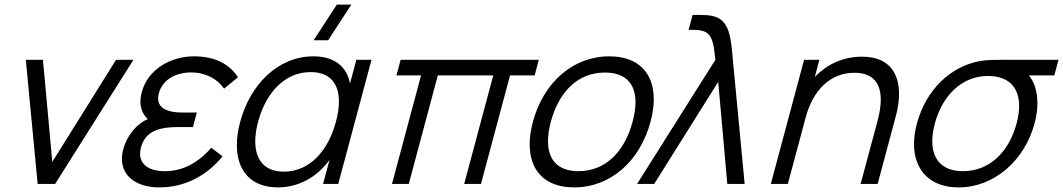

<svg xmlns="http://www.w3.org/2000/svg" viewBox="-20 -800 4623 835"><path d="M143.7 0H219.7L560.3 -540H484.8L207.4 -96L166.8 -540H92.3Z M898.9 -157.5C841.5 -91 773 -55.5 697 -55.5C629.5 -55.5 589.3 -83.7 589.3 -131.4C589.3 -139.9 590.6 -148.9 593.1 -158.5C610.8 -224.5 663 -247.5 755 -247.5H819L835.9 -310.5H772.9C708.2 -310.5 667.6 -329.4 667.6 -372.1C667.6 -378.9 668.7 -386.4 670.9 -394.5C687.3 -456 747.6 -485 811.1 -485C875.1 -485 926.7 -455.5 954.7 -414.5L1015 -464C976.8 -523 912.4 -555 824.4 -555C720.4 -555 623 -497.5 596.7 -399.5C592.7 -384.6 590.8 -370.8 590.8 -357.9C590.8 -327 601.9 -301.8 622.7 -282C567.8 -258 530.2 -203.5 516.2 -151.5C512.2 -136.5 510.3 -122.3 510.3 -109C510.3 -31.3 576.3 15 673.6 15C782.6 15 878.5 -35 947.8 -120Z M1508 -780H1445L1344 -625H1407ZM1529.7 -540 1502 -436.5C1488.9 -511 1433.2 -555 1343.2 -555C1188.2 -555 1067.6 -431.5 1024.4 -270C1014.8 -234.3 1010 -200.4 1010 -169.3C1010 -59.9 1069.3 15 1188.5 15C1278 15 1359.4 -29.5 1413.1 -105L1385 0H1451L1595.7 -540ZM1214.3 -53.5C1128.7 -53.5 1090.1 -106.8 1090.1 -185.3C1090.1 -211.3 1094.3 -240 1102.5 -270.5C1136.3 -396.5 1217.9 -486.5 1330.9 -486.5C1415 -486.5 1454 -436.7 1454 -358.4C1454 -332 1449.6 -302.5 1441 -270.5C1407.5 -145.5 1327.8 -53.5 1214.3 -53.5Z M1684.7 0H1757.7L1884.1 -472H2125.1L1998.7 0H2071.7L2198.1 -472H2305.1L2323.3 -540H1722.3L1704.1 -472H1811.1Z M2476.6 15C2636.6 15 2763.6 -100.5 2809.1 -270.5C2818.5 -305.6 2823.2 -338.5 2823.2 -368.6C2823.2 -481.7 2757.3 -555 2629.4 -555C2471.4 -555 2343.2 -440.5 2297.6 -270.5C2288.2 -235.3 2283.5 -202.3 2283.5 -172.1C2283.5 -58.6 2349.5 15 2476.6 15ZM2495.5 -55.5C2406.3 -55.5 2363.2 -104.9 2363.2 -186C2363.2 -211.3 2367.4 -239.6 2375.6 -270.5C2409.4 -396.5 2489.5 -484.5 2610.5 -484.5C2701 -484.5 2743.7 -435.9 2743.7 -355.5C2743.7 -330.2 2739.5 -301.7 2731.1 -270.5C2697 -143 2615.5 -55.5 2495.5 -55.5Z M2750.5 0H2825L3103.5 -444L3143 0H3218.5L3167.2 -540C3159.4 -628.5 3154.9 -712.5 3082.5 -729.5C3063.8 -734.5 3038 -735 3025 -735H2992L2974.6 -670H2999.6C3077.6 -670 3081.2 -627.5 3091.2 -540Z M3728.7 -553.5C3651.2 -553.5 3579.1 -523.5 3523.4 -465L3543.5 -540H3477L3332.3 0H3406.3L3483.5 -288C3516.2 -410 3591.9 -483.5 3695.9 -483.5C3777.5 -483.5 3810.4 -437.1 3810.4 -366.5C3810.4 -339.3 3805.5 -308.6 3796.7 -275.5L3722.8 0H3796.8L3876.4 -297C3884.9 -328.4 3889.9 -360.8 3889.9 -391.5C3889.9 -479.3 3848.7 -553.5 3728.7 -553.5Z M4583.4 -540H4350.9C4312.4 -540 4274.4 -540 4245 -535C4112.5 -512.5 4006.2 -407 3967.6 -263C3959.2 -231.4 3955 -201.4 3955 -173.7C3955 -60.7 4023.8 15 4148.6 15C4304.1 15 4436.1 -102.5 4479.1 -263C4487.6 -294.5 4491.6 -324.4 4491.6 -351.9C4491.6 -400.8 4478.8 -442.2 4455.1 -472H4565.1ZM4167.5 -55.5C4079.4 -55.5 4034.4 -105.3 4034.4 -186C4034.4 -209.3 4038.2 -235.1 4045.6 -263C4076.8 -379.4 4158.8 -469.5 4276.5 -469.5C4277.2 -469.5 4277.8 -469.5 4278.5 -469.5C4368.9 -469.1 4412.1 -417.8 4412.1 -338.9C4412.1 -315.8 4408.4 -290.3 4401.1 -263C4368.3 -140.5 4284.5 -55.5 4167.5 -55.5Z"/></svg>

Font: Manrope
Style: RegularItalic
Weight: 400
Italic angle: -15°
Designer: Mikhail Sharanda
Foundry: Mikhail Sharanda
Version: Version 4.502;hotconv 1.0.109;makeotfexe 2.5.65596